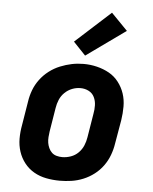

<svg xmlns="http://www.w3.org/2000/svg" viewBox="-55 -835 711 890"><g transform="rotate(5 300.0 -390.5)"><path d="M256 8Q224 8 193 2Q162 -4 136 -19Q110 -34 91.5 -57.5Q73 -81 63.5 -110Q54 -139 54 -170.5Q54 -202 60 -234L78 -344Q82 -372 92 -398.5Q102 -425 119.5 -448.5Q137 -472 160.5 -490Q184 -508 211 -519Q238 -530 265 -535.5Q292 -541 320 -541Q352 -541 382.5 -533.5Q413 -526 439 -511.5Q465 -497 483.5 -473Q502 -449 511.5 -420.5Q521 -392 521 -360Q521 -328 516 -296L497 -186Q493 -159 483 -132Q473 -105 456 -81.5Q439 -58 415.5 -40Q392 -22 365 -11Q338 0 310.5 4Q283 8 256 8ZM258 -102Q278 -102 298 -109Q318 -116 333 -131Q348 -146 356 -165Q364 -184 367 -204L385 -314Q389 -334 388.5 -354.5Q388 -375 379.5 -392.5Q371 -410 353.5 -419Q336 -428 315 -428Q295 -428 276 -420.5Q257 -413 242 -398.5Q227 -384 219 -365Q211 -346 208 -326L190 -216Q188 -203 187 -189Q186 -175 188 -162.5Q190 -150 195.5 -138Q201 -126 210 -117.5Q219 -109 232 -105.5Q245 -102 258 -102ZM323 -580 266 -640 430 -789 506 -711Z"/></g></svg>

Font: Iosevka Slab XBdExObl
Style: Regular
Weight: 800
Width: 7
Italic angle: -9°
Monospace: yes
Designer: Belleve Invis
Foundry: Belleve Invis
Version: Version 11.1.0; ttfautohint (v1.8.3)